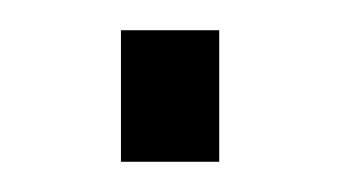

<svg xmlns="http://www.w3.org/2000/svg" viewBox="-20 -107 225 127"><path d="M125 0H60V-87H125Z"/></svg>

Font: Gemunu Libre ExtraLight
Style: Regular
Weight: 200
Designer: Puspanada Ekanayake, Sola Matas, Pathum Egodawatta, Kosala Senevirathne
Foundry: mooniak
Version: Version 1.100